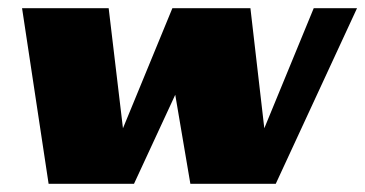

<svg xmlns="http://www.w3.org/2000/svg" viewBox="-20 -450 894 470"><path d="M99 0H308L409 -218L446 0H655L854 -430H748L627 -136L593 -430H402L281 -136L246 -430H34Z"/></svg>

Font: Racing Sans One
Style: Regular
Weight: 400
Designer: Pablo Impallari, Rodrigo Fuenzalida
Foundry: Pablo Impallari, Rodrigo Fuenzalida
Version: Version 1.001